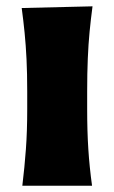

<svg xmlns="http://www.w3.org/2000/svg" viewBox="-20 -593 364 613"><path d="M51.3 0Q58.6 -60.1 62.7 -116.9Q66.9 -173.8 66.9 -244.6V-300.8Q66.9 -358.9 64.7 -403.8Q62.5 -448.7 58.6 -488Q54.7 -527.3 49.3 -567.4L275.4 -572.8Q270 -532.2 266.1 -492.2Q262.2 -452.1 260.3 -406Q258.3 -359.9 258.3 -300.8V-244.6Q258.3 -173.8 262 -116.9Q265.6 -60.1 273.9 0Z"/></svg>

Font: Pinar-FD ExtraBold
Style: Regular
Weight: 800
Designer: Amin Abedi
Version: Version 3.000